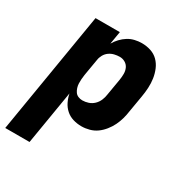

<svg xmlns="http://www.w3.org/2000/svg" viewBox="-187 -659 959 1006"><g transform="rotate(30 292.5 -156.5)"><path d="M-15 215 107 -520H254L241 -443Q252 -462 267.5 -478.5Q283 -495 301.5 -506.5Q320 -518 341.5 -523Q363 -528 383 -528Q412 -528 438 -519.5Q464 -511 482.5 -492.5Q501 -474 511.5 -449Q522 -424 526 -397Q530 -370 528.5 -341.5Q527 -313 522 -285L505 -185Q502 -162 495.5 -139Q489 -116 478.5 -94.5Q468 -73 452 -53Q436 -33 416.5 -19Q397 -5 373 1.5Q349 8 326 8Q299 8 274.5 0.5Q250 -7 231.5 -23.5Q213 -40 202 -62.5Q191 -85 186 -110L132 215ZM262 -112Q280 -112 298 -118Q316 -124 330 -137.5Q344 -151 351.5 -169Q359 -187 361 -204L378 -304Q381 -323 381 -341Q381 -359 374 -374.5Q367 -390 352 -399Q337 -408 319 -408Q303 -408 286.5 -404Q270 -400 256 -390Q242 -380 233.5 -364.5Q225 -349 223 -333L206 -233Q204 -219 203 -206Q202 -193 202.5 -180Q203 -167 207 -154.5Q211 -142 218 -132Q225 -122 237 -117Q249 -112 262 -112Z"/></g></svg>

Font: Iosevka Heavy Extended
Style: Italic
Weight: 900
Width: 7
Italic angle: -9°
Monospace: yes
Designer: Belleve Invis
Foundry: Belleve Invis
Version: Version 32.5.0; ttfautohint (v1.8.4)